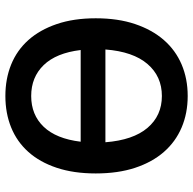

<svg xmlns="http://www.w3.org/2000/svg" viewBox="-22 -684 718 714"><g transform="rotate(-90 337.0 -327.0)"><path d="M337 12Q273 12 220 -10.5Q167 -33 129 -76.5Q91 -120 70 -183.5Q49 -247 49 -330Q49 -412 70 -475Q91 -538 129 -580.5Q167 -623 220 -644.5Q273 -666 337 -666Q401 -666 454 -644.5Q507 -623 545 -580.5Q583 -538 604.5 -475Q626 -412 626 -330Q626 -247 604.5 -183.5Q583 -120 545 -76.5Q507 -33 454 -10.5Q401 12 337 12ZM337 -570Q267 -570 222.5 -523.5Q178 -477 167 -386H508Q497 -477 452 -523.5Q407 -570 337 -570ZM337 -84Q410 -84 456 -137.5Q502 -191 510 -294H165Q173 -191 218.5 -137.5Q264 -84 337 -84Z"/></g></svg>

Font: CV Source Sans Light
Style: Bold
Weight: 600
Designer: Paul D. Hunt
Foundry: Adobe Systems Incorporated
Version: Version 3.001